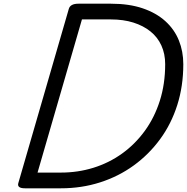

<svg xmlns="http://www.w3.org/2000/svg" viewBox="-20 -1018 1011 1038"><path d="M115 0Q71 0 79 -28L352 -970Q356 -984 369 -991Q382 -998 404 -998H580Q678 -998 751.5 -973Q825 -948 874 -903.5Q923 -859 947 -799.5Q971 -740 971 -671Q971 -553 938.5 -450.5Q906 -348 845.5 -265.5Q785 -183 703 -123.5Q621 -64 521 -32Q421 0 310 0ZM183 -85H310Q401 -85 485 -111Q569 -137 639.5 -187.5Q710 -238 762.5 -310Q815 -382 844 -473Q873 -564 873 -671Q873 -727 852.5 -772Q832 -817 793.5 -848Q755 -879 701 -896Q647 -913 579 -913H423Z"/></svg>

Font: Playwrite AU QLD
Style: Regular
Weight: 400
Designer: Veronika Burian, José Scaglione
Foundry: TypeTogether
Version: Version 1.002